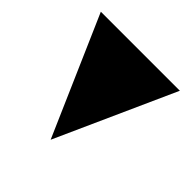

<svg xmlns="http://www.w3.org/2000/svg" viewBox="-95 22 457 457"><g transform="rotate(45 133.0 250.0)"><path d="M0 100 131 400 266 100Z"/></g></svg>

Font: Bravura Text
Style: Regular
Weight: 400
Designer: Daniel Spreadbury et al.
Foundry: Steinberg Media Technologies GmbH
Version: Version 1.393